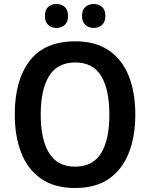

<svg xmlns="http://www.w3.org/2000/svg" viewBox="-20 -932 752 962"><path d="M658 -358Q658 -248 625 -165Q592 -82 525.5 -36Q459 10 356 10Q253 10 186 -36.5Q119 -83 86.5 -166Q54 -249 54 -359Q54 -530 129 -627.5Q204 -725 357 -725Q459 -725 526 -679Q593 -633 625.5 -550.5Q658 -468 658 -358ZM184 -358Q184 -233 226 -165Q268 -97 356 -97Q445 -97 486.5 -164.5Q528 -232 528 -358Q528 -483 487 -551Q446 -619 357 -619Q268 -619 226 -551Q184 -483 184 -358ZM205 -852Q205 -883 221.5 -897.5Q238 -912 263 -912Q287 -912 304 -897.5Q321 -883 321 -852Q321 -822 304 -807Q287 -792 263 -792Q238 -792 221.5 -807Q205 -822 205 -852ZM391 -852Q391 -883 408 -897.5Q425 -912 450 -912Q474 -912 491 -897.5Q508 -883 508 -852Q508 -822 491 -807Q474 -792 450 -792Q425 -792 408 -807Q391 -822 391 -852Z"/></svg>

Font: Noto Sans SemiCondensed SemiBold
Style: Regular
Weight: 600
Width: 4
Designer: Monotype Design Team
Foundry: Monotype Imaging Inc.
Version: Version 2.013; ttfautohint (v1.8.4.7-5d5b)